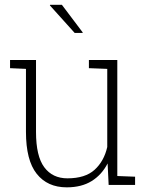

<svg xmlns="http://www.w3.org/2000/svg" viewBox="-20 -782 632 812"><path d="M262.2 10.3Q180.7 10.3 135.3 -46.9Q89.8 -104 89.8 -224.6V-490.7L22.5 -493.7V-528.3H89.8H132.3V-223.6Q132.3 -121.6 167.2 -74.7Q202.1 -27.8 265.1 -27.8Q340.3 -27.8 380.1 -64Q419.9 -100.1 433.6 -160.2V-490.7L356 -493.7V-528.3H433.6H476.1V-37.6L551.3 -34.7V0H439.5L435.1 -90.8Q410.2 -42.5 367.4 -16.1Q324.7 10.3 262.2 10.3ZM330.1 -644.5 328.6 -642.6H295.9L190.9 -759.3L191.9 -761.7H241.7Z"/></svg>

Font: Roboto Slab ExtraLight
Style: Regular
Weight: 250
Designer: Google
Version: Version 2.000; ttfautohint (v1.8.1.43-b0c9)